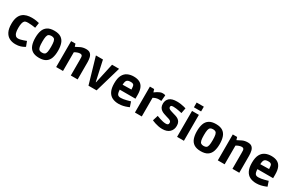

<svg xmlns="http://www.w3.org/2000/svg" viewBox="182 -2267 5703 3772"><g transform="rotate(30 3033.0 -381.0)"><path d="M314 13Q236 13 176 -18.5Q116 -50 82 -118Q48 -186 48 -296Q48 -387 71 -446.5Q94 -506 134.5 -539.5Q175 -573 228 -587Q281 -601 340 -601Q396 -601 441.5 -593Q487 -585 509 -579L492 -462Q463 -467 416.5 -472.5Q370 -478 329 -478Q287 -478 269.5 -471.5Q252 -465 243 -456Q206 -417 206 -296Q206 -238 213.5 -203.5Q221 -169 232.5 -151Q244 -133 254 -125Q260 -121 272.5 -115.5Q285 -110 307 -110Q331 -110 360.5 -117.5Q390 -125 418 -134.5Q446 -144 464 -151Q482 -158 482 -158L524 -48Q524 -48 498.5 -32.5Q473 -17 426 -2Q379 13 314 13Z M851 13Q754 13 697 -24.5Q640 -62 616 -131Q592 -200 592 -294Q592 -389 616 -457.5Q640 -526 697 -563.5Q754 -601 851 -601Q949 -601 1005 -563.5Q1061 -526 1084.5 -457.5Q1108 -389 1108 -294Q1108 -200 1084.5 -131Q1061 -62 1005 -24.5Q949 13 851 13ZM851 -105Q890 -105 911.5 -120.5Q933 -136 941.5 -177Q950 -218 950 -294Q950 -371 941 -412Q932 -453 910.5 -468Q889 -483 851 -483Q813 -483 790.5 -468Q768 -453 759 -412Q750 -371 750 -294Q750 -218 759 -177Q768 -136 790 -120.5Q812 -105 851 -105Z M1235 0V-588H1334L1352 -529H1358Q1399 -553 1452.5 -577Q1506 -601 1572 -601Q1634 -601 1666 -573Q1698 -545 1710 -496Q1722 -447 1722 -385V0H1567V-356Q1567 -397 1565 -418Q1563 -439 1553 -451Q1541 -466 1513 -466Q1484 -466 1449 -453.5Q1414 -441 1390 -424V0Z M1968 0 1797 -588H1957L2057 -132H2063L2163 -588H2323L2152 0Z M2654 14Q2573 14 2511.5 -16Q2450 -46 2416 -114Q2382 -182 2382 -295Q2382 -413 2418 -479.5Q2454 -546 2515 -574Q2576 -602 2652 -602Q2730 -602 2784 -575Q2838 -548 2866.5 -487Q2895 -426 2895 -323V-240H2539Q2542 -153 2570 -128Q2580 -119 2595.5 -114Q2611 -109 2636 -109Q2663 -109 2696 -114.5Q2729 -120 2760.5 -128Q2792 -136 2815 -142.5Q2838 -149 2846 -152L2884 -40Q2875 -36 2840.5 -22.5Q2806 -9 2757.5 2.5Q2709 14 2654 14ZM2566 -454Q2542 -429 2539 -352L2737 -356Q2735 -436 2719 -458Q2712 -466 2698 -473Q2684 -480 2652 -480Q2614 -480 2595 -472.5Q2576 -465 2566 -454Z M3022 0V-588H3118L3138 -526H3144Q3144 -526 3158.5 -537.5Q3173 -549 3197 -563.5Q3221 -578 3249 -589.5Q3277 -601 3304 -601Q3339 -601 3354 -595.5Q3369 -590 3369 -590L3357 -456Q3357 -456 3339.5 -457.5Q3322 -459 3302 -459Q3264 -459 3231.5 -448Q3199 -437 3177 -423V0Z M3645 13Q3599 13 3556 4Q3513 -5 3479 -16Q3445 -27 3425 -36Q3405 -45 3405 -45L3443 -167Q3443 -167 3463.5 -159Q3484 -151 3517 -140Q3550 -129 3586.5 -121Q3623 -113 3654 -113Q3685 -113 3698 -123Q3715 -135 3715 -164Q3715 -189 3699 -202.5Q3683 -216 3656.5 -225Q3630 -234 3597 -243Q3565 -253 3532 -264.5Q3499 -276 3471.5 -295.5Q3444 -315 3427 -346Q3410 -377 3410 -426Q3410 -505 3463 -553Q3516 -601 3633 -601Q3677 -601 3718 -595Q3759 -589 3791 -581Q3823 -573 3841 -567L3818 -447Q3818 -447 3799 -451.5Q3780 -456 3750 -462Q3720 -468 3686 -472.5Q3652 -477 3622 -477Q3597 -477 3587 -474Q3577 -471 3572 -467Q3568 -464 3564.5 -457.5Q3561 -451 3561 -440Q3561 -418 3577 -404.5Q3593 -391 3619.5 -382Q3646 -373 3677 -364Q3709 -355 3742.5 -344.5Q3776 -334 3804 -315.5Q3832 -297 3849 -265.5Q3866 -234 3866 -183Q3866 -95 3809 -41Q3752 13 3645 13Z M3974 -668V-776H4137V-668ZM3978 0V-588H4133V0Z M4518 13Q4421 13 4364 -24.5Q4307 -62 4283 -131Q4259 -200 4259 -294Q4259 -389 4283 -457.5Q4307 -526 4364 -563.5Q4421 -601 4518 -601Q4616 -601 4672 -563.5Q4728 -526 4751.5 -457.5Q4775 -389 4775 -294Q4775 -200 4751.5 -131Q4728 -62 4672 -24.5Q4616 13 4518 13ZM4518 -105Q4557 -105 4578.5 -120.5Q4600 -136 4608.5 -177Q4617 -218 4617 -294Q4617 -371 4608 -412Q4599 -453 4577.5 -468Q4556 -483 4518 -483Q4480 -483 4457.5 -468Q4435 -453 4426 -412Q4417 -371 4417 -294Q4417 -218 4426 -177Q4435 -136 4457 -120.5Q4479 -105 4518 -105Z M4902 0V-588H5001L5019 -529H5025Q5066 -553 5119.5 -577Q5173 -601 5239 -601Q5301 -601 5333 -573Q5365 -545 5377 -496Q5389 -447 5389 -385V0H5234V-356Q5234 -397 5232 -418Q5230 -439 5220 -451Q5208 -466 5180 -466Q5151 -466 5116 -453.5Q5081 -441 5057 -424V0Z M5777 14Q5696 14 5634.5 -16Q5573 -46 5539 -114Q5505 -182 5505 -295Q5505 -413 5541 -479.5Q5577 -546 5638 -574Q5699 -602 5775 -602Q5853 -602 5907 -575Q5961 -548 5989.5 -487Q6018 -426 6018 -323V-240H5662Q5665 -153 5693 -128Q5703 -119 5718.5 -114Q5734 -109 5759 -109Q5786 -109 5819 -114.5Q5852 -120 5883.5 -128Q5915 -136 5938 -142.5Q5961 -149 5969 -152L6007 -40Q5998 -36 5963.5 -22.5Q5929 -9 5880.5 2.5Q5832 14 5777 14ZM5689 -454Q5665 -429 5662 -352L5860 -356Q5858 -436 5842 -458Q5835 -466 5821 -473Q5807 -480 5775 -480Q5737 -480 5718 -472.5Q5699 -465 5689 -454Z"/></g></svg>

Font: Ruda SemiBold
Style: Bold
Weight: 900
Designer: Mariela Monsalve and Angelina Sanchez
Foundry: Mariela Monsalve and Angelina Sanchez
Version: Version 2.000